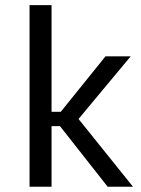

<svg xmlns="http://www.w3.org/2000/svg" viewBox="-20 -713 540 733"><path d="M92.8 0H176.8V-231.4H209L391.1 0H487.8L279.8 -258.8L479 -498H382.8L211.9 -286.1H176.8V-693.4H92.8Z"/></svg>

Font: Basic
Style: Regular
Weight: 400
Designer: Magnus Gaarde
Foundry: Magnus Gaarde
Version: Version 1.001